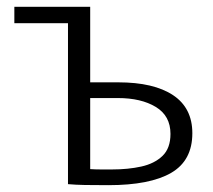

<svg xmlns="http://www.w3.org/2000/svg" viewBox="-20 -540 624 562"><path d="M179 -472H22V-520H244V-299H326Q430 -299 486.5 -261.5Q543 -224 543 -150Q543 -70 481 -34Q419 2 297 2Q256 2 228.5 1.5Q201 1 179 -1ZM308 -44Q355 -44 393.5 -52.5Q432 -61 455.5 -83.5Q479 -106 479 -148Q479 -201 436 -227Q393 -253 325 -253H244V-45Q259 -44 275 -44Q291 -44 308 -44Z"/></svg>

Font: Murecho Light
Style: Regular
Weight: 300
Designer: Neil Summerour
Foundry: Positype
Version: Version 1.010; ttfautohint (v1.8.3)